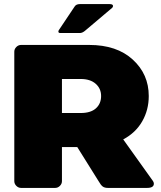

<svg xmlns="http://www.w3.org/2000/svg" viewBox="-20 -920 790 940"><path d="M275 -758.3Q265.8 -758.3 265.8 -765.8Q265.8 -770 269.2 -774.2L345 -887.5Q352.5 -900 370.8 -900H516.7Q533.3 -900 533.3 -890.8Q533.3 -885.8 529.2 -881.7L395 -768.3Q382.5 -758.3 370.8 -758.3ZM50 -33.3V-666.7Q50 -680 60 -690Q70 -700 83.3 -700H416.7Q551.7 -700 630 -628.3Q708.3 -556.7 708.3 -450Q708.3 -381.7 676.2 -325.8Q644.2 -270 583.3 -237.5L729.2 -33.3Q733.3 -26.7 733.3 -20.8Q733.3 0 700 0H508.3Q491.7 0 482.5 -7.1Q473.3 -14.2 462.5 -33.3L358.3 -200H283.3V-33.3Q283.3 -20 273.3 -10Q263.3 0 250 0H83.3Q70 0 60 -10Q50 -20 50 -33.3ZM283.3 -366.7H375Q424.2 -366.7 449.6 -389.6Q475 -412.5 475 -450Q475 -486.7 448.3 -510Q421.7 -533.3 375 -533.3H283.3Z"/></svg>

Font: BoonTook Mon
Style: Regular
Weight: 400
Designer: Sungsit Sawaiwan
Foundry: FontUni
Version: Version 3.0